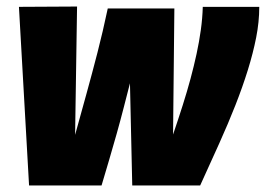

<svg xmlns="http://www.w3.org/2000/svg" viewBox="-20 -568 814 588"><path d="M593 0H385L378 -313Q369 -278 359 -239Q349 -200 337.5 -159Q326 -118 314 -77.5Q302 -37 291 0H69L38 -547L216 -548L210 -155Q228 -220 245 -281.5Q262 -343 278.5 -407Q295 -471 310 -542H514L510 -156Q526 -203 539.5 -245.5Q553 -288 563.5 -327Q574 -366 582 -403Q590 -440 595 -476Q600 -512 601 -547H774Q774 -501 764.5 -453Q755 -405 739 -353.5Q723 -302 701 -246Q679 -190 651.5 -129Q624 -68 593 0Z"/></svg>

Font: Georama ExtraCondensed Thin ExtraBold
Style: Italic
Weight: 800
Italic angle: -9°
Version: Version 1.001